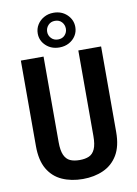

<svg xmlns="http://www.w3.org/2000/svg" viewBox="-102 -1010 773 1086"><g transform="rotate(-10 284.5 -467.5)"><path d="M384.8 -710.9H515.6V-219.7Q515.6 -138.2 485.4 -87.6Q455.1 -37.1 402.8 -13.7Q350.6 9.8 285.2 9.8Q218.3 9.8 166 -13.7Q113.8 -37.1 84.2 -87.6Q54.7 -138.2 54.7 -219.7V-710.9H185.1V-219.7Q185.1 -171.4 197 -145Q209 -118.7 231 -108.9Q252.9 -99.1 285.2 -99.1Q317.4 -99.1 339.4 -108.9Q361.3 -118.7 373 -145Q384.8 -171.4 384.8 -219.7ZM175.3 -844.7Q175.3 -872.6 189.5 -895.3Q203.6 -918 228 -931.6Q252.4 -945.3 283.2 -945.3Q329.6 -945.3 360.4 -915.8Q391.1 -886.2 391.1 -844.7Q391.1 -817.4 377.2 -795.2Q363.3 -772.9 338.9 -759.5Q314.5 -746.1 283.2 -746.1Q236.8 -746.1 206.1 -774.9Q175.3 -803.7 175.3 -844.7ZM229.5 -844.7Q229.5 -823.7 244.4 -807.9Q259.3 -792 283.2 -792Q308.1 -792 322.5 -807.9Q336.9 -823.7 336.9 -844.7Q336.9 -866.7 322.5 -882.8Q308.1 -898.9 283.2 -898.9Q259.3 -898.9 244.4 -882.8Q229.5 -866.7 229.5 -844.7Z"/></g></svg>

Font: Roboto Condensed SemiBold
Style: Regular
Weight: 600
Designer: Christian Robertson
Foundry: Google
Version: Version 3.008; 2023